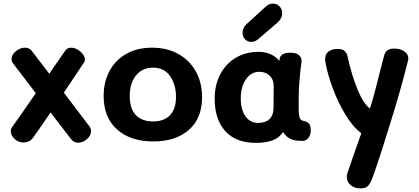

<svg xmlns="http://www.w3.org/2000/svg" viewBox="-20 -783 2329 1067"><path d="M486 -55Q486 -30 463.5 -10Q441 10 414 10Q390 10 374 -11L261 -158Q203 -72 163 -17Q154 -4 140 2.5Q126 9 111 9Q82 9 61 -11Q40 -31 40 -54Q40 -66 46 -75Q85 -129 179 -265L51 -433Q44 -443 44 -455Q44 -478 68 -498Q92 -518 118 -518Q143 -518 156 -501L254 -373L286 -420L342 -501Q354 -518 375 -518Q402 -518 427 -496Q452 -474 452 -452Q452 -443 448 -438L419 -394Q364 -312 335 -268L476 -82Q486 -69 486 -55Z M556 -250Q556 -328 589 -389Q622 -450 682.5 -484Q743 -518 825 -518Q908 -518 971 -483Q1034 -448 1068.5 -385.5Q1103 -323 1103 -243Q1103 -126 1030 -61.5Q957 3 832 3Q705 3 630.5 -63.5Q556 -130 556 -250ZM958 -245Q958 -312 925.5 -359.5Q893 -407 830 -407Q771 -407 736 -364Q701 -321 701 -249Q701 -179 735 -143.5Q769 -108 830 -108Q891 -108 924.5 -142.5Q958 -177 958 -245Z M1707 -58Q1707 -34 1694.5 -17Q1682 0 1661 0Q1618 0 1595 -10.5Q1572 -21 1553 -49Q1531 -16 1493 -2.5Q1455 11 1404 11Q1291 11 1232 -54Q1173 -119 1173 -235Q1173 -311 1204 -370Q1235 -429 1290.5 -462Q1346 -495 1418 -495Q1454 -495 1485 -481Q1516 -467 1532 -444L1534 -457Q1536 -471 1550 -480.5Q1564 -490 1594 -490Q1626 -490 1641 -477Q1656 -464 1656 -444Q1656 -437 1655 -433Q1649 -399 1643 -319Q1640 -282 1640 -224V-174Q1640 -145 1645 -129.5Q1650 -114 1667 -111Q1686 -108 1696.5 -97Q1707 -86 1707 -58ZM1501 -307Q1501 -341 1478.5 -362.5Q1456 -384 1421 -384Q1376 -384 1347 -342.5Q1318 -301 1318 -236Q1318 -174 1344 -137Q1370 -100 1414 -100Q1455 -100 1477 -120.5Q1499 -141 1500 -180Q1501 -221 1501 -307ZM1328 -600Q1328 -612 1333 -625Q1338 -638 1347 -646L1440 -731Q1459 -749 1470.5 -756Q1482 -763 1496 -763Q1518 -763 1533 -748Q1548 -733 1548 -710Q1548 -695 1541.5 -682Q1535 -669 1525 -660L1425 -574Q1411 -561 1400 -555.5Q1389 -550 1377 -550Q1356 -550 1342 -564.5Q1328 -579 1328 -600Z M1907 200Q1907 188 1912 175L1952 59L1988 -43Q1940 -78 1898 -148.5Q1856 -219 1827.5 -297.5Q1799 -376 1789 -435Q1787 -445 1787 -455Q1787 -483 1806 -497Q1825 -511 1854 -511Q1883 -511 1895.5 -499.5Q1908 -488 1912 -467Q1934 -366 1967 -285.5Q2000 -205 2036 -180Q2051 -227 2065.5 -283Q2080 -339 2085 -359Q2106 -442 2114 -472Q2120 -494 2133 -503.5Q2146 -513 2171 -513Q2205 -513 2227 -497.5Q2249 -482 2249 -459Q2249 -452 2248 -448Q2208 -286 2143 -79Q2067 166 2043 222Q2034 242 2022 253Q2010 264 1984 264Q1950 264 1928.5 245.5Q1907 227 1907 200Z"/></svg>

Font: Mali
Style: Bold
Weight: 700
Designer: Kitiyaporn Chalermlarp | Katatrad Aksorn Co.,Ltd.
Foundry: Cadson Demak Co.,Ltd.
Version: Version 1.000; ttfautohint (v1.6)